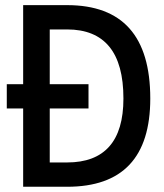

<svg xmlns="http://www.w3.org/2000/svg" viewBox="-20 -713 626 733"><path d="M5.9 -298.8V-391.6H317.9V-298.8ZM163.1 0V-92.8H236.3Q343.3 -92.8 397.2 -153.8Q451.2 -214.8 451.2 -336.9Q451.2 -469.2 397.2 -534.9Q343.3 -600.6 236.3 -600.6H165L153.3 -693.4H236.3Q553.7 -693.4 553.7 -336.9Q553.7 0 236.3 0ZM68.4 0V-693.4H169.9V0Z"/></svg>

Font: Cascadia Code
Style: Regular
Weight: 400
Designer: Aaron Bell
Foundry: Saja Typeworks
Version: Version 2404.023